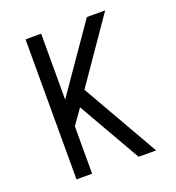

<svg xmlns="http://www.w3.org/2000/svg" viewBox="-133 -841 866 947"><g transform="rotate(-20 300.0 -367.5)"><path d="M107 0V-735H189V-389L429 -735H525L295 -402L525 0H433L245 -328L189 -249V0Z"/></g></svg>

Font: Iosevka Custom Extended
Style: Regular
Weight: 400
Width: 7
Monospace: yes
Designer: Belleve Invis
Foundry: Belleve Invis
Version: Version 11.2.4; ttfautohint (v1.8.4)